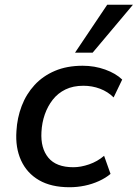

<svg xmlns="http://www.w3.org/2000/svg" viewBox="-20 -777 578 806"><path d="M272 9Q195 9 144 -20.5Q93 -50 68.5 -103.5Q44 -157 49 -227Q52 -282 71 -332Q90 -382 125 -420Q160 -458 210.5 -479.5Q261 -501 327 -501Q377 -501 421.5 -485Q466 -469 493 -443L457 -368Q433 -392 400 -404.5Q367 -417 330 -417Q287 -417 255 -401.5Q223 -386 201.5 -358.5Q180 -331 168 -296.5Q156 -262 154 -223Q150 -155 183 -115Q216 -75 288 -75Q319 -75 354 -87Q389 -99 417 -123L444 -47Q424 -30 395.5 -17Q367 -4 335.5 2.5Q304 9 272 9ZM295 -556 430 -757H538L369 -556Z"/></svg>

Font: Nunito Sans 10pt SemiBold
Style: Italic
Weight: 600
Italic angle: -9°
Designer: Vernon Adams
Foundry: Vernon Adams
Version: Version 3.101;gftools[0.9.27]